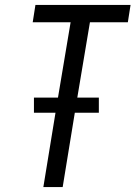

<svg xmlns="http://www.w3.org/2000/svg" viewBox="-20 -755 547 775"><path d="M155 0 204 -300H117V-361H214L265 -665H112L123 -735H507L496 -665H343L292 -361H379V-300H282L233 0Z"/></svg>

Font: Iosevka Term Curly
Style: Italic
Weight: 400
Italic angle: -9°
Designer: Belleve Invis
Foundry: Belleve Invis
Version: Version 32.3.0